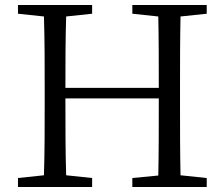

<svg xmlns="http://www.w3.org/2000/svg" viewBox="-20 -749 899 769"><path d="M808 -694V-729H510V-694L614 -683C616 -589 616 -493 616 -397H242C242 -494 242 -590 245 -683L349 -694V-729H52V-694L156 -683C159 -587 159 -489 159 -392V-337C159 -239 159 -142 156 -47L52 -36V0H349V-36L245 -47C242 -141 242 -239 242 -355H616C616 -238 616 -140 614 -46L510 -36V0H808V-36L703 -47C701 -143 701 -241 701 -337V-392C701 -491 701 -588 703 -683Z"/></svg>

Font: Source Han Serif
Style: Regular
Weight: 400
Designer: Ryoko NISHIZUKA 西塚涼子 (kana & ideographs); Frank Grießhammer (Latin, Greek & Cyrillic); Wenlong ZHANG 张文龙 (bopomofo); San
Foundry: Adobe Systems Incorporated
Version: Version 1.001;PS 1.001;hotconv 16.6.54;makeotf.lib2.5.65590